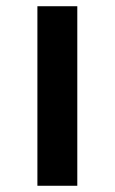

<svg xmlns="http://www.w3.org/2000/svg" viewBox="-20 -595 368 616"><path d="M100 -575H228V1H100Z"/></svg>

Font: Wallpoet
Style: Regular
Weight: 400
Designer: Lars Berggren
Foundry: Lars Berggren
Version: Version 1.000